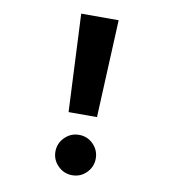

<svg xmlns="http://www.w3.org/2000/svg" viewBox="-82 -782 778 870"><g transform="rotate(10 307.5 -347.0)"><path d="M393.8 -710.8 373.3 -261.5H242.6L221.5 -710.8ZM307.7 -168.2Q346.7 -168.2 373.6 -140.8Q400.5 -113.3 400.5 -75.4Q400.5 -37.4 373.6 -10Q346.7 17.4 307.7 17.4Q269.7 17.4 242.3 -10Q214.9 -37.4 214.9 -75.4Q214.9 -113.3 242.3 -140.8Q269.7 -168.2 307.7 -168.2Z"/></g></svg>

Font: FiraCode Nerd Font Mono
Style: Bold
Weight: 700
Monospace: yes
Designer: Carrois Corporate, Edenspiekermann AG, Nikita Prokopov
Foundry: Carrois Corporate, Edenspiekermann AG, Nikita Prokopov
Version: Version 6.002;Nerd Fonts 3.3.0